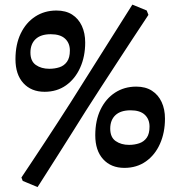

<svg xmlns="http://www.w3.org/2000/svg" viewBox="-20 -698 729 812"><path d="M168.6 -309.8Q112.2 -309.8 78.8 -346.4Q45.4 -383 45.4 -447.7Q45.4 -510.3 67.7 -556.5Q90 -602.6 129.2 -628.1Q168.4 -653.5 218.6 -653.5Q258.1 -653.5 285 -636.4Q311.9 -619.2 326.1 -588.6Q340.3 -558 340.3 -518.2Q340.3 -458.9 319 -411.7Q297.8 -364.5 259.4 -337.2Q220.9 -309.8 168.6 -309.8ZM506 12Q449.7 12 416.3 -24.6Q382.9 -61.2 382.9 -126Q382.9 -188.5 405.2 -234.7Q427.5 -280.8 466.7 -306.3Q505.9 -331.7 556 -331.7Q595.6 -331.7 622.5 -314.3Q649.4 -297 663.5 -266.6Q677.7 -236.2 677.7 -196.4Q677.7 -137.2 656.7 -90Q635.8 -42.7 597.1 -15.4Q558.4 12 506 12ZM525.9 -85.3Q548.9 -85.3 568.7 -92Q588.5 -98.6 600.5 -115.4Q612.4 -132.2 612.4 -162.5Q612.4 -193.8 592.4 -212.6Q572.5 -231.5 532.2 -231.5Q490.1 -231.5 468.1 -210.9Q446.2 -190.3 446.2 -153.8Q446.2 -117.4 469.2 -101.4Q492.2 -85.3 525.9 -85.3ZM188.4 -407.1Q211.5 -407.1 231.3 -413.5Q251.1 -419.9 263.3 -436.9Q275.5 -454 275.5 -484.2Q275.5 -515.6 255.3 -534.4Q235 -553.3 194.7 -553.3Q152.6 -553.3 130.7 -532.7Q108.7 -512 108.7 -475.6Q108.7 -439.2 131.7 -423.2Q154.7 -407.1 188.4 -407.1ZM607.7 -635.1Q607.7 -635.1 589 -606.7Q570.3 -578.3 539.8 -532.2Q509.4 -486 473.9 -431.4Q438.5 -376.8 403.5 -323.3Q368.6 -269.9 342.1 -227.9Q315.1 -184.9 286.7 -139.6Q258.4 -94.4 231.7 -52.6Q205 -10.8 184.3 22Q163.6 54.8 151.2 74Q138.8 93.2 138.8 93.2L76.1 67L70.6 52.7Q70.6 52.7 83.7 33Q96.8 13.3 119 -20Q141.1 -53.3 168.3 -94.6Q195.5 -135.9 224.1 -180Q252.8 -224 278.9 -265.1L539.8 -678.5L600.5 -653.6Z"/></svg>

Font: Alegreya
Style: Italic
Weight: 400
Italic angle: -7°
Designer: Juan Pablo del Peral
Foundry: Huerta Tipografica
Version: Version 2.009